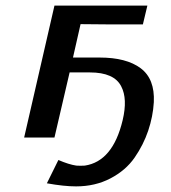

<svg xmlns="http://www.w3.org/2000/svg" viewBox="-20 -490 608 684"><path d="M66 0 174 -470H505L489 -403H378Q360 -403 323 -403.5Q286 -404 267 -404L240 -285H335Q430 -285 481 -247Q532 -209 528 -126Q525 -75 508 -24.5Q491 26 459.5 71.5Q428 117 373.5 145.5Q319 174 251 174Q208 174 147 163L188 80Q225 96 252 100Q266 101 282 100Q382 85 417 -62Q435 -138 412 -182Q387 -232 300 -232H228L174 0Z"/></svg>

Font: Coval
Style: Medium Italic
Weight: 500
Foundry: Context Ltd
Version: Version 001.000